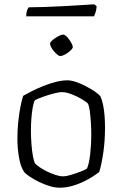

<svg xmlns="http://www.w3.org/2000/svg" viewBox="-20 -874 570 894"><path d="M257 0Q235 0 209.5 -8Q184 -16 160.5 -27.5Q137 -39 119.5 -51Q102 -63 94 -71Q76 -96 68.5 -140.5Q61 -185 61 -228Q61 -269 65 -307Q69 -345 75 -376Q81 -407 88 -428Q104 -437 128.5 -449.5Q153 -462 181.5 -473.5Q210 -485 239.5 -492.5Q269 -500 294 -500Q311 -500 333.5 -492.5Q356 -485 379 -473Q402 -461 420.5 -448.5Q439 -436 447 -426Q455 -410 460 -385.5Q465 -361 467 -333.5Q469 -306 469 -279Q469 -219 461 -163.5Q453 -108 442 -73Q429 -63 409.5 -50.5Q390 -38 365.5 -26.5Q341 -15 313.5 -7.5Q286 0 257 0ZM274 -53Q288 -53 311.5 -60Q335 -67 356.5 -75.5Q378 -84 385 -89Q395 -112 400 -157Q405 -202 405 -246Q405 -277 403 -306Q401 -335 398 -357.5Q395 -380 390 -391Q383 -399 361.5 -412Q340 -425 314 -435Q288 -445 268 -445Q253 -445 227.5 -438Q202 -431 178 -422.5Q154 -414 142 -407Q136 -395 132 -371.5Q128 -348 126 -321Q124 -294 124 -268Q124 -234 126.5 -202Q129 -170 133.5 -146Q138 -122 144 -112Q151 -105 166 -94.5Q181 -84 200 -75Q219 -66 238.5 -59.5Q258 -53 274 -53ZM260 -613Q255 -613 247 -619.5Q239 -626 231 -635.5Q223 -645 218 -654.5Q213 -664 213 -670Q213 -676 220 -683Q227 -690 237.5 -697Q248 -704 258 -708.5Q268 -713 274 -713Q280 -713 287.5 -706.5Q295 -700 302 -690Q309 -680 314 -670.5Q319 -661 319 -655Q319 -650 312.5 -643Q306 -636 296.5 -629Q287 -622 277 -617.5Q267 -613 260 -613ZM102 -798Q102 -815 106 -825.5Q110 -836 114 -840Q144 -840 188.5 -841.5Q233 -843 279.5 -845.5Q326 -848 364 -850.5Q402 -853 419 -854L430 -845Q429 -829 425 -816.5Q421 -804 418 -798Z"/></svg>

Font: Texturina Medium 12pt Thin
Style: Regular
Weight: 250
Version: Version 1.002